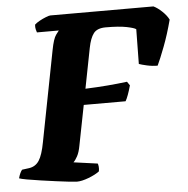

<svg xmlns="http://www.w3.org/2000/svg" viewBox="-67 -754 789 805"><g transform="rotate(-5 327.5 -352.0)"><path d="M225 0Q218 0 194 -2.5Q170 -5 137.5 -9.5Q105 -14 73 -18.5Q41 -23 16.5 -27.5Q-8 -32 -16 -35Q-13 -47 -8.5 -56.5Q-4 -66 0 -70L30 -74Q57 -78 72 -101Q87 -124 97 -178L171 -559Q180 -606 191.5 -621.5Q203 -637 204 -638H112Q110 -643 108 -651.5Q106 -660 107 -671Q114 -678 127.5 -685.5Q141 -693 155 -698.5Q169 -704 174 -704H608Q625 -696 643.5 -678.5Q662 -661 671 -643Q655 -582 635.5 -531Q616 -480 604 -455Q581 -455 559 -460Q537 -465 526 -469L528 -615Q521 -621 489 -627.5Q457 -634 401 -634Q365 -634 350 -614.5Q335 -595 327 -554L294 -385Q345 -387 387.5 -390.5Q430 -394 470 -399L481 -383Q475 -361 468.5 -343.5Q462 -326 457 -318H281L248 -150Q243 -122 234 -105.5Q225 -89 217 -82L318 -68Q320 -64 321 -55Q322 -46 320 -35Q303 -22 274 -11Q245 0 225 0Z"/></g></svg>

Font: Texturina 72pt 72pt Black
Style: Italic
Weight: 900
Italic angle: -11°
Designer: Guillermo Torres Carreño
Foundry: Omnibus-Type
Version: Version 1.002; ttfautohint (v1.8.3)